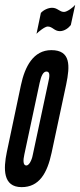

<svg xmlns="http://www.w3.org/2000/svg" viewBox="-28 -761 329 789"><path d="M122 -622C128 -629 156 -652 168 -652C188 -652 195 -633 218 -633C236 -633 253 -645 263 -658L281 -741C273 -731 248 -712 235 -712C216 -712 209 -729 186 -729C171 -729 152 -721 140 -708ZM244 -414C260 -491 263 -555 183 -555C109 -555 74 -487 58 -411L0 -136C-14 -68 -17 8 61 8C133 8 166 -49 184 -133ZM107 -126C106 -117 96 -81 80 -81C66 -81 67 -104 72 -126L135 -421C141 -448 149 -467 163 -467C179 -467 176 -446 170 -421Z"/></svg>

Font: League Gothic Condensed Italic
Style: Regular
Weight: 400
Width: 3
Designer: Tyler Finck
Foundry: The League of Moveable Type
Version: Version 1.001;PS 001.001;hotconv 1.0.56;makeotf.lib2.0.21325